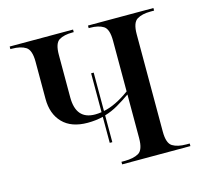

<svg xmlns="http://www.w3.org/2000/svg" viewBox="-84 -628 759 720"><g transform="rotate(-15 295.5 -268.0)"><path d="M281 -90V-191Q253 -184 221 -184Q158 -184 124.5 -218.5Q91 -253 91 -312V-456Q91 -501 71.5 -513.5Q52 -526 17 -526H12V-536H258V-526H253Q220 -526 201 -514.5Q182 -503 182 -458V-293Q182 -207 256 -207Q268 -207 281 -209V-360H291V-211Q337 -220 392 -260V-457Q392 -502 373 -514Q354 -526 321 -526H316V-536H570V-526H556Q523 -526 503.5 -514Q484 -502 484 -457V-79Q484 -34 503.5 -22Q523 -10 557 -10H570V0H305V-10H317Q352 -10 372 -21.5Q392 -33 392 -79V-248Q366 -230 342 -216Q318 -202 291 -194V-90Z"/></g></svg>

Font: Noto Serif Display SemiCondensed
Style: Regular
Weight: 400
Width: 4
Designer: Monotype Design Team
Foundry: Monotype Imaging Inc.
Version: Version 2.009